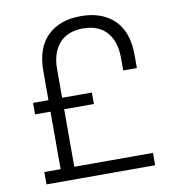

<svg xmlns="http://www.w3.org/2000/svg" viewBox="-80 -786 785 858"><g transform="rotate(-10 312.0 -357.0)"><path d="M62 0V-56H136V-317H66V-369H136V-501Q136 -606 191.5 -660Q247 -714 343 -714Q439 -714 494.5 -660Q550 -606 550 -501V-442H488V-499Q488 -573 451 -615.5Q414 -658 343 -658Q273 -658 235.5 -615.5Q198 -573 198 -499V-369H333V-317H198V-56H555V0Z"/></g></svg>

Font: Space 7353
Style: Regular
Weight: 400
Designer: Christine Claussen + Ruben Lyon  (Space 7353)
Version: Version 1.000;FEAKit 1.0